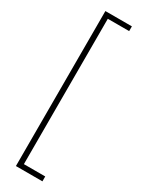

<svg xmlns="http://www.w3.org/2000/svg" viewBox="-282 -926 914 1192"><g transform="rotate(30 175.5 -329.5)"><path d="M272 226V191H119V-851H272V-885H82V226Z"/></g></svg>

Font: Noto Sans Kannada UI ExtraCondensed ExtraLight
Style: Regular
Weight: 200
Width: 2
Designer: Jelle Bosma - Monotype Design Team
Foundry: Monotype Imaging Inc.
Version: Version 2.005